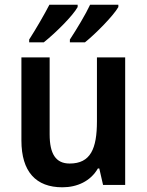

<svg xmlns="http://www.w3.org/2000/svg" viewBox="-20 -786 626 816"><path d="M483 -756V-766H363C345 -727 306 -662 277 -618V-606H341C386 -642 462 -719 483 -756ZM310 -756V-766H190C170 -727 133 -663 104 -618V-606H166C215 -645 289 -718 310 -756ZM512 -542H392V-271C392 -154 365 -91 276 -91C217 -91 191 -132 191 -215V-542H71V-189C71 -56 133 10 245 10C308 10 365 -16 396 -70H402L418 0H512Z"/></svg>

Font: Noto Sans Gujarati UI SemiCondensed SemiBold
Style: Regular
Weight: 600
Width: 4
Designer: Jelle Bosma - Monotype Design Team, Universal Thirst
Foundry: Monotype Imaging Inc.
Version: Version 2.106